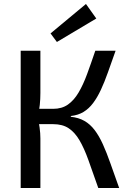

<svg xmlns="http://www.w3.org/2000/svg" viewBox="-20 -945 648 965"><path d="M561 -690Q540 -631 522.5 -581.5Q505 -532 487 -493.5Q469 -455 448 -427Q427 -399 400 -382.5Q373 -366 336 -362V-358Q375 -354 404 -337.5Q433 -321 455.5 -291.5Q478 -262 497 -220Q516 -178 535.5 -122.5Q555 -67 579 0H474Q446 -80 424.5 -140Q403 -200 379.5 -240Q356 -280 325 -300.5Q294 -321 247 -321V-398Q291 -398 321.5 -419.5Q352 -441 375 -480Q398 -519 417.5 -572Q437 -625 459 -690ZM183 -690V-478Q183 -447 180 -418Q177 -389 170 -361Q175 -333 179 -304Q183 -275 183 -249V0H84V-690ZM285 -398V-321H154V-398ZM412 -925 464 -852 266 -734 234 -777Z"/></svg>

Font: Exo 2 Medium
Style: Regular
Weight: 500
Designer: Natanael Gama
Foundry: Natanael Gama
Version: Version 2.010